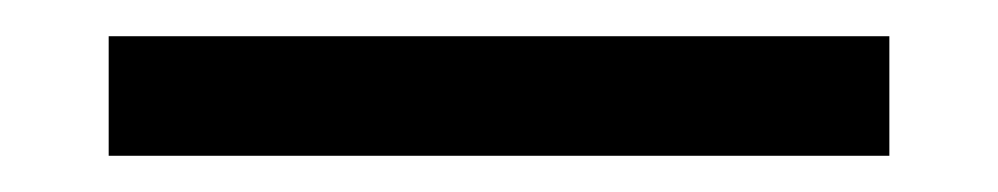

<svg xmlns="http://www.w3.org/2000/svg" viewBox="-20 -789 551 106"><path d="M40 -769H471V-703H40Z"/></svg>

Font: Taviraj DemiBold
Style: Regular
Weight: 600
Designer: Katatrad Team
Foundry: CadsonDemak
Version: Version 1.030